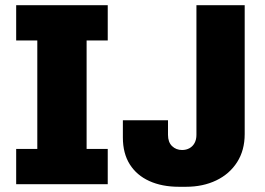

<svg xmlns="http://www.w3.org/2000/svg" viewBox="-20 -706 1017 736"><path d="M42 0V-135H123V-551H42V-686H393V-551H312V-135H393V0ZM666 10Q601 10 552.5 -12Q504 -34 477.5 -76Q451 -118 451 -179V-245H624V-189Q624 -161 639.5 -146Q655 -131 678 -131Q694 -131 706.5 -138Q719 -145 726 -158Q733 -171 733 -189V-686H918V-192Q918 -130 889 -84.5Q860 -39 809 -14.5Q758 10 693 10Z"/></svg>

Font: Chivo Medium ExtraBold
Style: Regular
Weight: 800
Version: Version 2.002